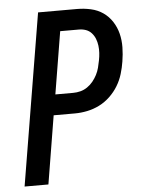

<svg xmlns="http://www.w3.org/2000/svg" viewBox="-53 -777 605 819"><g transform="rotate(-5 250.0 -367.5)"><path d="M19 0 141 -735H308Q338 -735 367 -728.5Q396 -722 419 -706Q442 -690 457.5 -666Q473 -642 480 -614Q487 -586 486.5 -555.5Q486 -525 481 -495Q477 -469 469 -442.5Q461 -416 446.5 -392Q432 -368 411 -348Q390 -328 365 -315.5Q340 -303 313 -297.5Q286 -292 260 -292H169L121 0ZM184 -380H260Q276 -380 291.5 -384Q307 -388 321 -397.5Q335 -407 345.5 -420Q356 -433 363.5 -447.5Q371 -462 375 -477.5Q379 -493 382 -509Q385 -524 386 -540Q387 -556 385 -571.5Q383 -587 377.5 -601Q372 -615 362 -626Q352 -637 338 -642Q324 -647 308 -647H228Z"/></g></svg>

Font: Iosevka SS04 Semibold
Style: Italic
Weight: 600
Italic angle: -9°
Monospace: yes
Designer: Belleve Invis
Foundry: Belleve Invis
Version: Version 19.0.0; ttfautohint (v1.8.4)